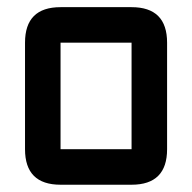

<svg xmlns="http://www.w3.org/2000/svg" viewBox="-20 -508 528 528"><path d="M341.8 0H146.5Q48.8 0 48.8 -97.7V-390.6Q48.8 -488.3 146.5 -488.3H341.8Q439.5 -488.3 439.5 -390.6V-97.7Q439.5 0 341.8 0ZM341.8 -97.7V-390.6H146.5V-97.7Z"/></svg>

Font: BabelStone Runic Staveless Rule
Style: Regular
Weight: 400
Designer: Andrew West
Foundry: BabelStone
Version: Version 3.002 March 14, 2022